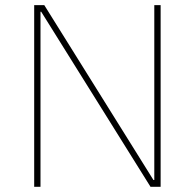

<svg xmlns="http://www.w3.org/2000/svg" viewBox="-20 -723 754 743"><path d="M123.5 -703.1H151.4L590.3 0H562.5ZM143.1 -703.1V-677.7H122.6V-703.1ZM595.2 -26.4V0H564V-26.4ZM136.7 -703.1V0H112.3V-703.1ZM601.6 -703.1V0H577.1V-703.1Z"/></svg>

Font: Wand UI Pro
Style: Regular
Weight: 400
Designer: Andreas Faust
Version: Version 1.003;FEAKit 1.0